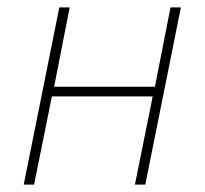

<svg xmlns="http://www.w3.org/2000/svg" viewBox="-20 -498 554 518"><path d="M44 0 140 -478H168L126 -264H398L440 -478H468L372 0H344L392 -238H120L72 0Z"/></svg>

Font: Source Sans 3 ExtraLight
Style: Italic
Weight: 250
Italic angle: -11°
Designer: Paul D. Hunt
Foundry: Adobe
Version: Version 3.046;hotconv 1.0.118;makeotfexe 2.5.65603